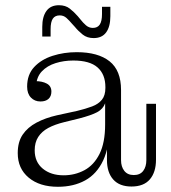

<svg xmlns="http://www.w3.org/2000/svg" viewBox="-20 -708 654 736"><path d="M135 -319Q113 -319 98.5 -334Q84 -349 84 -376Q84 -422 111 -451Q138 -480 181.5 -494Q225 -508 274 -508Q356 -508 400 -473Q444 -438 444 -363L384 -374Q384 -423 354 -449.5Q324 -476 261 -476Q225 -476 193 -466Q161 -456 140.5 -434.5Q120 -413 118 -377L115 -397Q142 -397 159.5 -387.5Q177 -378 177 -357Q177 -339 166 -329Q155 -319 135 -319ZM484 7Q438 7 414 -20Q390 -47 390 -95V-170H383V-312H379L384 -343V-374L444 -363V-94Q444 -69 456.5 -53Q469 -37 493 -37Q517 -37 529 -53Q541 -69 541 -94V-310H578V-96Q578 -48 554.5 -20.5Q531 7 484 7ZM202 8Q132 8 90 -27Q48 -62 48 -121Q48 -164 67 -192Q86 -220 120 -238Q154 -256 198 -266L276 -283Q309 -291 333 -300Q357 -309 370.5 -325.5Q384 -342 384 -371L388 -312H383Q375 -290 352.5 -278Q330 -266 284 -254L227 -240Q190 -231 165 -217.5Q140 -204 126.5 -183Q113 -162 113 -132Q113 -87 144 -61.5Q175 -36 224 -36Q267 -36 303.5 -55.5Q340 -75 361.5 -118Q383 -161 383 -231L399 -228Q400 -145 375.5 -93Q351 -41 306.5 -16.5Q262 8 202 8ZM339 -562Q314 -562 297 -575.5Q280 -589 267 -605L256 -617L278 -646L288 -634Q298 -621 309.5 -611Q321 -601 336 -601Q354 -601 362.5 -614Q371 -627 371 -654V-682H403V-646Q403 -606 387 -584Q371 -562 339 -562ZM142 -605Q142 -644 158 -666Q174 -688 206 -688Q231 -688 247.5 -675Q264 -662 278 -646L288 -634L267 -605L256 -617Q246 -629 235 -639Q224 -649 209 -649Q191 -649 182.5 -636.5Q174 -624 174 -596V-568H142Z"/></svg>

Font: Montagu Slab 144pt Light
Style: Regular
Weight: 300
Designer: Florian Karsten
Foundry: Florian Karsten
Version: Version 1.000